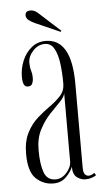

<svg xmlns="http://www.w3.org/2000/svg" viewBox="-50 -679 393 722"><g transform="rotate(-5 147.0 -318.0)"><path d="M122.5 10Q85 10 57.2 -16Q29.5 -42 29.5 -109.5Q29.5 -157 45.8 -188.8Q62 -220.5 86.2 -242Q110.5 -263.5 134.8 -280.5Q159 -297.5 175.5 -316Q192 -334.5 192 -361Q192 -401 187.5 -436.2Q183 -471.5 170.8 -493.5Q158.5 -515.5 135.5 -515.5Q110 -515.5 90.8 -494.8Q71.5 -474 71.5 -449.5Q71.5 -432.5 75.5 -420.2Q79.5 -408 79.5 -394Q79.5 -380 75.2 -370.8Q71 -361.5 59 -361.5Q47.5 -361.5 43.2 -371.8Q39 -382 39 -400Q39 -431.5 51.2 -460.5Q63.5 -489.5 86 -508Q108.5 -526.5 139.5 -526.5Q237 -526.5 237 -356.5V-39Q237 -21 243 -14.2Q249 -7.5 257 -7.5Q263 -7.5 269.2 -10.5Q275.5 -13.5 279 -16L284.5 -7Q279.5 -3 268.5 1Q257.5 5 244.5 5Q227 5 212 -6Q197 -17 196.5 -46.5Q191 -30 171.8 -10Q152.5 10 122.5 10ZM132.5 -4.5Q155.5 -4.5 173.8 -25.2Q192 -46 192 -67V-325.5Q190.5 -311 173.2 -293.8Q156 -276.5 133.8 -253Q111.5 -229.5 94.5 -197Q77.5 -164.5 77.5 -120Q77.5 -66.5 88.8 -35.5Q100 -4.5 132.5 -4.5ZM199.5 -555.5 106.5 -596.5Q94 -602 83.5 -609.8Q73 -617.5 73 -629Q73 -645.5 92 -645.5Q102 -645.5 109.8 -641.2Q117.5 -637 124 -630.5L202 -559.5Z"/></g></svg>

Font: Imbue 100pt ExtraLight
Style: Regular
Weight: 200
Designer: Tyler Finck
Foundry: Etcetera Type Company
Version: Version 1.102; ttfautohint (v1.8.3)